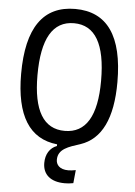

<svg xmlns="http://www.w3.org/2000/svg" viewBox="-60 -748 706 1001"><g transform="rotate(5 293.0 -248.0)"><path d="M316.9 207C330.1 207 345.2 206.1 361.8 202.6L368.7 133.8C353.5 136.7 340.3 138.2 329.6 138.2C282.7 138.2 265.6 113.3 265.6 88.4C265.6 31.7 320.8 16.1 381.3 -3.4C490.2 -40 544.9 -152.3 544.9 -341.8C544.9 -583 460.4 -703.1 293 -703.1C125.5 -703.1 41 -583 41 -341.8C41 -122.6 114.3 -6.8 259.8 8.3V17.1C223.1 30.8 201.7 64.9 201.7 110.8C201.7 171.9 243.7 207 316.9 207ZM293 -64.9C182.1 -64.9 126.5 -156.7 126.5 -341.8C126.5 -533.7 182.1 -628.4 293 -628.4C403.8 -628.4 459.5 -533.7 459.5 -341.8C459.5 -156.7 403.8 -64.9 293 -64.9Z"/></g></svg>

Font: Cascadia Code SemiLight
Style: Regular
Weight: 350
Monospace: yes
Designer: Aaron Bell
Foundry: Saja Typeworks
Version: Version 2404.023